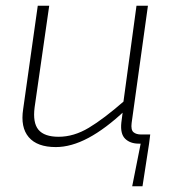

<svg xmlns="http://www.w3.org/2000/svg" viewBox="-20 -502 616 671"><path d="M152 -482 101 -127Q94 -73 114.5 -48.5Q135 -24 185 -24Q238 -24 290.5 -55.5Q343 -87 414 -149L417 -116Q349 -52 289 -20Q229 12 175 12Q110 12 80.5 -22.5Q51 -57 61 -121L112 -482ZM473 -7 501 0 478 149H442ZM497 -482 440 -72Q437 -48 446.5 -40Q456 -32 473 -32H505L501 0H465Q435 0 417.5 -17Q400 -34 404 -73L410 -120V-136L457 -482Z"/></svg>

Font: Exo 2 ExtraLight
Style: Italic
Weight: 250
Italic angle: -8°
Designer: Natanael Gama
Foundry: Natanael Gama
Version: Version 2.010